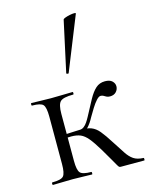

<svg xmlns="http://www.w3.org/2000/svg" viewBox="-111 -803 684 875"><g transform="rotate(-15 231.0 -365.5)"><path d="M29.6 0Q26.6 0 26.6 -6Q26.6 -12 29.6 -12Q71 -12 82.2 -25Q93.4 -38 93.4 -81V-305Q93.4 -349 82.3 -361.5Q71.2 -374 30.6 -374Q27.8 -374 27.8 -380Q27.8 -386 30.6 -386Q49.2 -386 73.3 -385Q97.4 -384 123 -384Q150.8 -384 177.4 -385Q204 -386 224.4 -386Q227.2 -386 227.2 -380Q227.2 -374 224.4 -374Q177 -374 163.3 -360.3Q149.6 -346.6 149.6 -303V-81Q149.6 -38 160.8 -25Q172 -12 213.2 -12Q215.4 -12 215.4 -6Q215.4 0 213.2 0Q193.8 0 170.3 -1Q146.8 -2 123 -2Q97.4 -2 73.3 -1Q49.2 0 29.6 0ZM349.4 0Q345 0 342.2 -1.6Q339.4 -3.2 334.5 -11.7Q329.6 -20.2 318.5 -39.7Q307.4 -59.2 285.6 -96Q261.6 -136 244.5 -156.5Q227.4 -177 209.7 -184.5Q192 -192 166 -192Q148.2 -192 122.4 -189L121.4 -207Q139.6 -208 156.4 -208.6Q173.2 -209.2 187.4 -210.1Q201.6 -211 212 -211Q245.8 -211 265.5 -203.5Q285.2 -196 302 -176Q318.8 -156 344 -116Q366 -82.2 380.6 -59.6Q395.2 -37 412.7 -25Q430.2 -13 459.6 -12Q461.8 -12 461.8 -6Q461.8 0 459.6 0ZM212 -194.2V-211Q222.6 -211 231.6 -217.8Q240.6 -224.6 248 -235.6Q255.4 -246.6 261.8 -258.6Q284.8 -302.4 301.5 -332.8Q318.2 -363.2 336 -379.2Q353.8 -395.2 379.4 -395.2Q402.4 -395.2 413.5 -384.4Q424.6 -373.6 424.6 -359.8Q424.6 -345 414.1 -333.7Q403.6 -322.4 384.8 -322.4Q374.8 -322.4 368.3 -326Q361.8 -329.6 356.3 -332.8Q350.8 -336 343.2 -336Q334.8 -336 323.2 -323.2Q311.6 -310.4 299.6 -291.2Q287.6 -272 277.2 -253.8Q263.6 -227.8 247.9 -211Q232.2 -194.2 212 -194.2ZM230 -474Q229 -471 223.5 -472.5Q218 -474 219 -476L271.2 -716Q272.4 -719 281.9 -722.5Q291.4 -726 303.7 -728.5Q316 -731 324.8 -731Q333.6 -731 331.6 -727Z"/></g></svg>

Font: Cormorant Garamond Light
Style: Regular
Weight: 300
Designer: Christian Thalmann (Catharsis Fonts)
Foundry: Catharsis Fonts
Version: Version 4.001